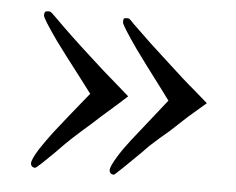

<svg xmlns="http://www.w3.org/2000/svg" viewBox="-37 -590 575 468"><g transform="rotate(5 250.0 -355.5)"><path d="M467.8 -357.4 436.5 -384.8Q408.2 -408.2 366.2 -447.3Q317.4 -491.2 272.5 -535.2Q263.7 -544.9 261.7 -545.9Q259.8 -546.9 256.8 -546.9Q250 -546.9 248 -544.9Q247.1 -542 247.1 -536.1Q247.1 -529.3 286.1 -473.6Q308.6 -442.4 354.5 -381.8L374 -355.5L333 -303.7L292 -252Q274.4 -229.5 261.7 -209Q246.1 -183.6 246.1 -174.8Q246.1 -169.9 249 -167Q252 -164.1 256.8 -164.1Q258.8 -164.1 269.5 -174.8Q277.3 -181.6 296.9 -201.2Q322.3 -225.6 335.9 -240.2Q361.3 -263.7 383.8 -282.2L424.8 -320.3ZM275.4 -357.4 244.1 -384.8Q211.9 -412.1 173.8 -447.3Q123 -493.2 81.1 -535.2Q71.3 -544.9 69.3 -545.9Q66.4 -546.9 64.5 -546.9Q58.6 -546.9 55.7 -544.9Q53.7 -542 53.7 -536.1Q53.7 -529.3 90.8 -476.6Q112.3 -447.3 158.2 -387.7L182.6 -355.5L136.7 -298.8L99.6 -252Q80.1 -225.6 69.3 -209Q53.7 -183.6 53.7 -174.8Q53.7 -169.9 56.6 -167Q59.6 -164.1 64.5 -164.1Q66.4 -164.1 79.1 -175.8Q85.9 -182.6 108.4 -204.1Q131.8 -228.5 146.5 -242.2Q170.9 -264.6 191.4 -282.2L212.9 -301.8Q241.2 -327.1 253.9 -337.9Q275.4 -357.4 275.4 -357.4Z"/></g></svg>

Font: BatangChe
Style: Regular
Weight: 400
Monospace: yes
Version: Version 2.21